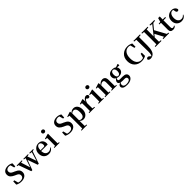

<svg xmlns="http://www.w3.org/2000/svg" viewBox="913 -3868 7186 7186"><g transform="rotate(-45 4505.5 -275.5)"><path d="M299 -452 349 -431Q461 -383 506 -331.5Q551 -280 551 -199Q551 -100 477 -40.5Q403 19 275 19Q142 19 50 -40L56 -206H112L154 -45Q199 -25 262 -25Q339 -25 382.5 -59.5Q426 -94 426 -156Q426 -208 398.5 -239Q371 -270 304 -298L258 -318Q158 -362 109 -416Q60 -470 60 -553Q60 -650 131.5 -705Q203 -760 319 -760Q427 -760 513 -704L506 -547H450L408 -701Q377 -716 333 -716Q266 -716 225 -683.5Q184 -651 184 -593Q184 -543 212.5 -510Q241 -477 299 -452Z M1437 -535V-503L1369 -492L1200 3H1144Q1032 -299 1003 -395L859 3H803L623 -496L566 -503V-535H840V-503L759 -495L875 -128L997 -494L918 -503V-535H1167V-503L1089 -493L1215 -134L1322 -491L1232 -503V-535Z M1598 -307H1769Q1802 -307 1814 -324Q1826 -341 1826 -381Q1826 -441 1797 -477.5Q1768 -514 1722 -514Q1671 -514 1636.5 -462.5Q1602 -411 1598 -307ZM1944 -270H1598Q1601 -160 1649.5 -105Q1698 -50 1775 -50Q1868 -50 1925 -127L1945 -113Q1915 -51 1859.5 -17.5Q1804 16 1730 16Q1609 16 1534 -59.5Q1459 -135 1459 -268Q1459 -397 1539.5 -474Q1620 -551 1731 -551Q1832 -551 1891.5 -489.5Q1951 -428 1951 -332Q1951 -294 1944 -270Z M2088 -736Q2088 -769 2111 -790Q2134 -811 2167 -811Q2200 -811 2223 -790Q2246 -769 2246 -736Q2246 -704 2223 -683Q2200 -662 2167 -662Q2134 -662 2111 -683Q2088 -704 2088 -736ZM2238 -39 2305 -31V0H2030V-31L2103 -40Q2105 -154 2105 -235V-306Q2105 -383 2102 -458L2021 -466V-493L2224 -550L2238 -541L2236 -385V-235Q2236 -153 2238 -39Z M2887 -452 2937 -431Q3049 -383 3094 -331.5Q3139 -280 3139 -199Q3139 -100 3065 -40.5Q2991 19 2863 19Q2730 19 2638 -40L2644 -206H2700L2742 -45Q2787 -25 2850 -25Q2927 -25 2970.5 -59.5Q3014 -94 3014 -156Q3014 -208 2986.5 -239Q2959 -270 2892 -298L2846 -318Q2746 -362 2697 -416Q2648 -470 2648 -553Q2648 -650 2719.5 -705Q2791 -760 2907 -760Q3015 -760 3101 -704L3094 -547H3038L2996 -701Q2965 -716 2921 -716Q2854 -716 2813 -683.5Q2772 -651 2772 -593Q2772 -543 2800.5 -510Q2829 -477 2887 -452Z M3415 -443V-85Q3456 -48 3515 -48Q3656 -48 3656 -268Q3656 -489 3522 -489Q3466 -489 3415 -443ZM3404 -540 3411 -474Q3479 -551 3581 -551Q3675 -551 3736 -475.5Q3797 -400 3797 -271Q3797 -141 3729.5 -62.5Q3662 16 3560 16Q3473 16 3413 -53V16Q3413 76 3415 220L3501 230V260H3206V230L3282 221Q3284 77 3284 16V-306Q3284 -384 3281 -456L3200 -464V-489L3390 -550Z M4072 -541 4081 -402Q4104 -472 4148.5 -511.5Q4193 -551 4240 -551Q4314 -551 4330 -487Q4325 -411 4261 -411Q4223 -411 4182 -459L4171 -471Q4111 -424 4081 -324V-235Q4081 -157 4083 -43L4175 -31V0H3874V-31L3947 -40Q3949 -154 3949 -235V-307Q3949 -392 3945 -456L3866 -464V-489L4058 -550Z M4431 -736Q4431 -769 4454 -790Q4477 -811 4510 -811Q4543 -811 4566 -790Q4589 -769 4589 -736Q4589 -704 4566 -683Q4543 -662 4510 -662Q4477 -662 4454 -683Q4431 -704 4431 -736ZM4581 -39 4648 -31V0H4373V-31L4446 -40Q4448 -154 4448 -235V-306Q4448 -383 4445 -458L4364 -466V-493L4567 -550L4581 -541L4579 -385V-235Q4579 -153 4581 -39Z M5267 -39 5335 -31V0H5061V-31L5131 -40Q5134 -124 5134 -235V-363Q5134 -427 5115 -453.5Q5096 -480 5055 -480Q4995 -480 4924 -415V-235Q4924 -153 4926 -39L4991 -31V0H4717V-31L4790 -40Q4792 -154 4792 -235V-307Q4792 -392 4788 -456L4709 -464V-489L4901 -550L4915 -541L4922 -450Q5009 -551 5112 -551Q5185 -551 5225 -503Q5265 -455 5265 -357V-235Q5265 -153 5267 -39Z M5632 -217Q5680 -217 5706.5 -258Q5733 -299 5733 -370Q5733 -438 5707 -478Q5681 -518 5635 -518Q5589 -518 5562.5 -477.5Q5536 -437 5536 -367Q5536 -297 5561 -257Q5586 -217 5632 -217ZM5725 27H5609Q5546 27 5513 19Q5479 59 5479 105Q5479 160 5518.5 189Q5558 218 5627 218Q5721 218 5771 188.5Q5821 159 5821 111Q5821 27 5725 27ZM5935 -540V-467L5818 -476Q5851 -433 5851 -369Q5851 -285 5793.5 -234Q5736 -183 5633 -183Q5572 -183 5525 -202Q5503 -171 5503 -139Q5503 -111 5520.5 -97.5Q5538 -84 5579 -84H5726Q5927 -84 5927 63Q5927 146 5847.5 203Q5768 260 5627 260Q5506 260 5449 223Q5392 186 5392 125Q5392 54 5494 10Q5422 -17 5422 -80Q5422 -114 5440.5 -144Q5459 -174 5503 -213Q5417 -262 5417 -369Q5417 -452 5474 -501.5Q5531 -551 5635 -551Q5735 -551 5791 -504L5918 -551Z M6863 -210 6864 -38Q6763 19 6641 19Q6470 19 6362 -85Q6254 -189 6254 -371Q6254 -552 6366 -656Q6478 -760 6645 -760Q6757 -760 6856 -704L6854 -531H6797L6753 -702Q6712 -719 6663 -719Q6547 -719 6475 -629Q6403 -539 6403 -370Q6403 -199 6474.5 -110.5Q6546 -22 6663 -22Q6713 -22 6761 -41L6805 -210Z M7300 -742V-706L7204 -697Q7203 -599 7203 -400V-259Q7203 -74 7169 11Q7146 92 7085 138Q7024 184 6946 184Q6859 184 6833 127Q6836 96 6856.5 78.5Q6877 61 6908 61Q6949 61 6993 109L7022 142Q7068 93 7068 -49Q7068 -82 7067 -151.5Q7066 -221 7064 -369Q7062 -517 7060 -696L6955 -706V-742Z M8024 -42 8099 -35V0H7793V-35L7873 -43L7695 -376L7607 -269Q7607 -124 7609 -44L7697 -35V0H7376V-35L7471 -44Q7473 -143 7473 -346V-395Q7473 -596 7471 -697L7376 -706V-742H7705V-706L7609 -696Q7607 -597 7607 -395V-324L7899 -692L7803 -706V-742H8060V-706L7956 -692L7782 -482Z M8430 -74 8448 -55Q8402 16 8304 16Q8161 16 8161 -131Q8161 -146 8161.5 -178Q8162 -210 8162 -231V-493H8076V-526L8169 -536L8212 -693H8298L8295 -535H8427V-493H8294V-123Q8294 -44 8359 -44Q8389 -44 8430 -74Z M8843 -431 8828 -509Q8812 -514 8789 -514Q8716 -514 8671.5 -451.5Q8627 -389 8627 -279Q8627 -172 8676.5 -111Q8726 -50 8808 -50Q8896 -50 8952 -125L8973 -114Q8909 16 8755 16Q8639 16 8564 -60Q8489 -136 8489 -266Q8489 -397 8571 -474Q8653 -551 8773 -551Q8851 -551 8906.5 -508.5Q8962 -466 8973 -401Q8960 -354 8915 -354Q8851 -354 8843 -431Z"/></g></svg>

Font: Swei Spring CJKtc
Style: Bold
Weight: 700
Version: Version 1.021